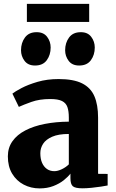

<svg xmlns="http://www.w3.org/2000/svg" viewBox="-20 -984 610 1014"><path d="M189 11Q143.5 11 105.2 -9Q67 -29 44.2 -66.8Q21.5 -104.5 21.5 -158.5Q21.5 -204 45.8 -238.2Q70 -272.5 113.8 -295.2Q157.5 -318 216.2 -329.5Q275 -341 343.5 -341.5V-363Q343.5 -397 336 -418.5Q328.5 -440 307.5 -450.5Q286.5 -461 245.5 -461Q188.5 -461 146 -445.8Q103.5 -430.5 79.5 -419.5L45.5 -489.5Q59 -500.5 93.5 -518.8Q128 -537 178.5 -551.8Q229 -566.5 289.5 -566.5Q368 -566.5 413.5 -543.8Q459 -521 478.5 -475.8Q498 -430.5 498 -362.5V-66L548.5 -65.5V-4.5Q537 -2 513.8 1.5Q490.5 5 463.8 7.8Q437 10.5 415.5 10.5Q377 10.5 364.5 -0.5Q352 -11.5 352 -43V-67Q339.5 -50.5 316.8 -32.2Q294 -14 261.8 -1.5Q229.5 11 189 11ZM267 -80Q285 -80 306.8 -90.5Q328.5 -101 343.5 -116V-276.5Q289 -276.5 255.8 -262Q222.5 -247.5 207.8 -224.8Q193 -202 193 -175Q193 -145 202.2 -124Q211.5 -103 228 -91.5Q244.5 -80 267 -80ZM164.5 -638Q128 -638 109.5 -662.8Q91 -687.5 91 -718.5Q91 -758 111.8 -786Q132.5 -814 173 -814H174Q210.5 -814 229 -789.2Q247.5 -764.5 247.5 -733Q247.5 -694 227 -666Q206.5 -638 165.5 -638ZM397.5 -638Q361 -638 342.5 -662.8Q324 -687.5 324 -718.5Q324 -758 344.8 -786Q365.5 -814 406.5 -814H407.5Q443.5 -814 462 -789.2Q480.5 -764.5 480.5 -733Q480.5 -694 460 -666Q439.5 -638 398.5 -638ZM451 -963.5V-868H122V-963.5Z"/></svg>

Font: Merriweather 24pt Black
Style: Regular
Weight: 900
Designer: Eben Sorkin
Foundry: Eben Sorkin
Version: Version 2.100